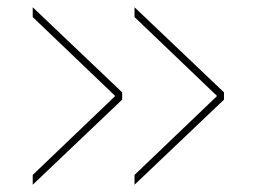

<svg xmlns="http://www.w3.org/2000/svg" viewBox="-20 -554 706 528"><path d="M350 -46V-73L579 -292V-288L350 -507V-534L596 -300V-280ZM70 -46V-73L299 -292V-288L70 -507V-534L316 -300V-280Z"/></svg>

Font: Murecho Thin
Style: Regular
Weight: 100
Designer: Neil Summerour
Foundry: Positype
Version: Version 1.010